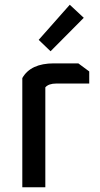

<svg xmlns="http://www.w3.org/2000/svg" viewBox="-20 -789 422 809"><path d="M74 0V-460Q109 -522 207 -522H310L356 -488V-437H217Q185 -437 171 -421V0ZM143 -621 274 -769 333 -714 193 -573Z"/></svg>

Font: Oxanium Medium
Style: Regular
Weight: 500
Designer: Severin Meyer
Version: Version 1.001